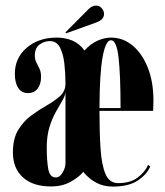

<svg xmlns="http://www.w3.org/2000/svg" viewBox="-20 -662 594 692"><path d="M164 10Q98.5 10 62.5 -22.8Q26.5 -55.5 26.5 -113Q26.5 -162.5 45.8 -194Q65 -225.5 93 -246Q121 -266.5 149.2 -282.5Q177.5 -298.5 196.8 -316.2Q216 -334 216 -360.5Q216 -397 212 -432.5Q208 -468 196 -491Q184 -514 159.5 -514Q140.5 -514 123 -501.8Q105.5 -489.5 105.5 -461Q105.5 -447.5 111.2 -436.8Q117 -426 122.5 -414Q128 -402 128 -385Q128 -359 115.8 -342.8Q103.5 -326.5 80.5 -326.5Q58 -326.5 45.8 -345Q33.5 -363.5 33.5 -396Q33.5 -453 76.2 -489.8Q119 -526.5 184.5 -526.5Q215 -526.5 240.8 -515.8Q266.5 -505 284.5 -480Q306.5 -504.5 331.8 -515.5Q357 -526.5 380 -526.5Q423.5 -526.5 458 -497.8Q492.5 -469 512.8 -418Q533 -367 533 -299.5Q533 -280.5 532 -262.5H338.5Q338.5 -183.5 342.5 -125Q346.5 -66.5 360.5 -34.2Q374.5 -2 405.5 -2Q450.5 -2 477.2 -22.8Q504 -43.5 513.5 -68L521.5 -62Q509.5 -33.5 476.8 -11.5Q444 10.5 386 10.5Q353.5 10.5 327 -3.5Q300.5 -17.5 280 -42.5Q265 -24 234.8 -7Q204.5 10 164 10ZM380 -517Q361 -517 350 -457.5Q339 -398 338.5 -272.5H414.5Q414.5 -393 407.2 -455Q400 -517 380 -517ZM181 -22.5Q195.5 -22.5 205.8 -40.2Q216 -58 216 -74V-330Q214.5 -316 204.2 -298.8Q194 -281.5 181 -258.2Q168 -235 158.2 -203.8Q148.5 -172.5 148.5 -130Q148.5 -82.5 154 -52.5Q159.5 -22.5 181 -22.5ZM218.5 -542 216 -545.5 299.5 -629.5Q312.5 -642 326.5 -642Q342 -642 351.5 -625.5Q355 -619 355 -612Q355 -591 327 -581Z"/></svg>

Font: Imbue 100pt
Style: Bold
Weight: 700
Designer: Tyler Finck
Foundry: Etcetera Type Company
Version: Version 1.102; ttfautohint (v1.8.3)